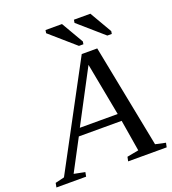

<svg xmlns="http://www.w3.org/2000/svg" viewBox="-207 -972 973 1086"><g transform="rotate(-20 279.5 -429.0)"><path d="M128.9 -25.9 124 0H-54.7L-49.8 -25.9L4.9 -39.1L337.9 -660.2H431.2L553.2 -39.1L614.3 -25.9L608.9 0H377L382.3 -25.9L452.1 -39.1L420.9 -228H163.1L63 -39.1ZM353 -589.8 185.1 -272H413.1ZM509.8 -709 359.9 -839.8 362.8 -857.9H461.9L539.1 -725.1L536.6 -709ZM338.9 -709 189 -839.8 191.9 -857.9H291L368.2 -725.1L365.7 -709Z"/></g></svg>

Font: Liberation Serif
Style: Italic
Weight: 400
Italic angle: -16.333°
Designer: Steve Matteson
Foundry: Ascender Corporation
Version: Version 2.1.5